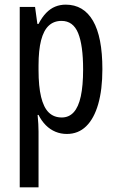

<svg xmlns="http://www.w3.org/2000/svg" viewBox="-20 -567 502 827"><path d="M263 -547Q340 -547 380.5 -477.5Q421 -408 421 -269Q421 -181 403 -118.5Q385 -56 351 -23Q317 10 268 10Q242 10 219 0.5Q196 -9 177.5 -27.5Q159 -46 146 -72H142Q144 -51 145 -33Q146 -15 146 0V240H65V-537H131L141 -464H146Q161 -493 179 -511.5Q197 -530 218 -538.5Q239 -547 263 -547ZM245 -477Q212 -477 190 -456.5Q168 -436 157 -393.5Q146 -351 146 -285V-265Q146 -195 157 -149.5Q168 -104 190 -82.5Q212 -61 246 -61Q277 -61 297.5 -83.5Q318 -106 328 -152Q338 -198 338 -268Q338 -372 316.5 -424.5Q295 -477 245 -477Z"/></svg>

Font: Noto Sans ExtraCondensed
Style: Regular
Weight: 400
Width: 2
Designer: Monotype Design Team
Foundry: Monotype Imaging Inc.
Version: Version 2.013